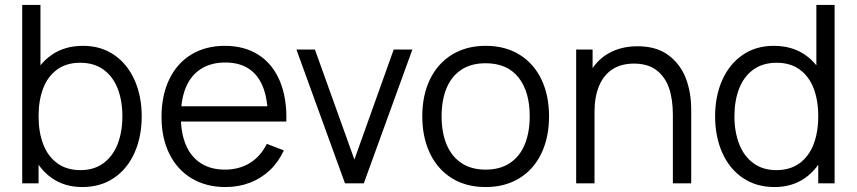

<svg xmlns="http://www.w3.org/2000/svg" viewBox="-20 -740 3459 775"><path d="M312.3 15Q240 15 187.9 -22.2Q135.8 -59.5 108.9 -124.2Q82 -188.8 82 -270.7Q82 -353.3 108.9 -417.7Q135.8 -482 188.6 -518.5Q241.3 -555 315.3 -555Q387.7 -555 441.2 -518Q494.8 -481 523.4 -416.3Q552 -351.7 552 -270.7Q552 -189.2 523.4 -124.2Q494.8 -59.2 440.6 -22.1Q386.3 15 312.3 15ZM69.7 0V-720H143.3V-406.7H135.7V0ZM305 -53.3Q359.8 -53.3 397.8 -81.5Q435.8 -109.7 454.9 -158.8Q474 -208 474 -270.7Q474 -333.2 455.2 -382Q436.3 -430.8 398 -458.8Q359.7 -486.7 303.3 -486.7Q248.5 -486.7 210.8 -459.4Q173.2 -432.2 154.4 -383.7Q135.7 -335.2 135.7 -270.7Q135.7 -206.7 154.5 -157.7Q173.3 -108.7 211.3 -81Q249.3 -53.3 305 -53.3Z M890.3 15Q812.3 15 753.9 -19.8Q695.5 -54.7 663.8 -118.7Q632 -182.7 632 -267.7Q632 -355.3 663.4 -420.2Q694.8 -485.2 752.5 -520.1Q810.2 -555 887.7 -555Q967 -555 1023.8 -518.4Q1080.7 -481.8 1109.6 -412.9Q1138.5 -344 1135.8 -249.3H1061V-275.3Q1059.7 -345.5 1040 -392.6Q1020.3 -439.7 982.5 -463.7Q944.7 -487.7 889.7 -487.7Q832 -487.7 791.7 -462.2Q751.3 -436.8 730.7 -388.2Q710 -339.5 710 -270Q710 -202.2 730.7 -154.1Q751.3 -106 791.3 -80.7Q831.3 -55.3 887.7 -55.3Q945.2 -55.3 988.6 -82Q1032 -108.7 1057 -159.3L1125.7 -133Q1104.3 -86.2 1069.2 -52.9Q1034 -19.7 988.3 -2.3Q942.7 15 890.3 15ZM684 -249.3V-311H1096.7V-249.3Z M1372.5 0 1176.5 -540H1251.2L1410.5 -96L1569.2 -540H1644.5L1448.5 0Z M1940.2 15Q1861 15 1803.3 -21.1Q1745.7 -57.2 1715.1 -121.9Q1684.5 -186.7 1684.5 -270.7Q1684.5 -355.2 1715.6 -419.6Q1746.7 -484 1804.6 -519.5Q1862.5 -555 1940.2 -555Q2019.7 -555 2077.4 -519.1Q2135.2 -483.2 2165.7 -418.8Q2196.2 -354.5 2196.2 -270.7Q2196.2 -185.7 2165.4 -121.1Q2134.7 -56.5 2076.8 -20.8Q2018.8 15 1940.2 15ZM1940.2 -55.3Q1998.7 -55.3 2038.6 -82.1Q2078.5 -108.8 2098.3 -157.4Q2118.2 -206 2118.2 -270.7Q2118.2 -370.5 2072.7 -427.6Q2027.2 -484.7 1940.2 -484.7Q1881 -484.7 1841.2 -457.8Q1801.5 -431 1782 -383Q1762.5 -335 1762.5 -270.7Q1762.5 -205 1782.8 -156.5Q1803 -108 1842.8 -81.7Q1882.5 -55.3 1940.2 -55.3Z M2696 -275.7Q2696 -340 2680.2 -385.3Q2664.3 -430.7 2629.4 -457Q2594.5 -483.3 2539.3 -483.3Q2487.7 -483.3 2452.1 -460.2Q2416.5 -437.2 2398.1 -393.2Q2379.7 -349.3 2379.7 -288L2327.7 -299.7Q2327.7 -380.7 2356.2 -437.9Q2384.7 -495.2 2435.6 -524.2Q2486.5 -553.3 2553.7 -553.3Q2630.7 -553.3 2679.1 -516.5Q2727.5 -479.7 2748.8 -422.8Q2770 -366 2770 -297V0H2696ZM2305.7 0V-540H2372V-407H2379.7V0Z M3106.2 15Q3032.2 15 2977.9 -22.1Q2923.7 -59.2 2895.1 -124.2Q2866.5 -189.2 2866.5 -270.7Q2866.5 -351.7 2895.1 -416.3Q2923.7 -481 2977.2 -518Q3030.8 -555 3103.2 -555Q3177.2 -555 3229.9 -518.5Q3282.7 -482 3309.6 -417.7Q3336.5 -353.3 3336.5 -270.7Q3336.5 -188.8 3309.6 -124.2Q3282.7 -59.5 3230.6 -22.2Q3178.5 15 3106.2 15ZM3113.5 -53.3Q3169.2 -53.3 3207.2 -81Q3245.2 -108.7 3264 -157.7Q3282.8 -206.7 3282.8 -270.7Q3282.8 -335.2 3264.1 -383.7Q3245.3 -432.2 3207.7 -459.4Q3170 -486.7 3115.2 -486.7Q3058.8 -486.7 3020.5 -458.8Q2982.2 -430.8 2963.3 -382Q2944.5 -333.2 2944.5 -270.7Q2944.5 -208 2963.6 -158.8Q2982.7 -109.7 3020.7 -81.5Q3058.7 -53.3 3113.5 -53.3ZM3282.8 0V-406.7H3275.2V-720H3348.8V0Z"/></svg>

Font: Manrope
Style: Regular
Weight: 400
Designer: Mikhail Sharanda
Foundry: Mikhail Sharanda
Version: Version 4.503